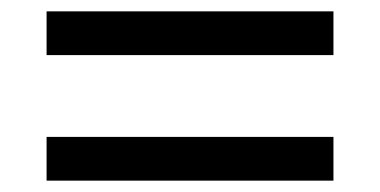

<svg xmlns="http://www.w3.org/2000/svg" viewBox="-20 -468 669 338"><path d="M567 -448V-371H62V-448ZM567 -227V-150H62V-227Z"/></svg>

Font: Georama ExtraExtended
Style: Regular
Weight: 400
Width: 8
Designer: Jean-Baptiste Levee
Foundry: Production Type
Version: Version 1.000